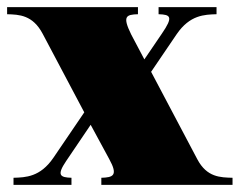

<svg xmlns="http://www.w3.org/2000/svg" viewBox="-26 -520 674 540"><path d="M12 -20V0H175V-20C143 -21 133 -27 160 -67L229 -169L281 -73C307 -26 292 -21 259 -20V0H628V-20C594 -21 556 -21 529 -72L399 -318L471 -424C508 -478 549 -479 583 -480V-500H420V-480C454 -479 462 -473 429 -425L380 -353L343 -423C318 -474 328 -479 362 -480V-500H-6V-480C28 -479 66 -478 94 -425L211 -204L124 -76C87 -22 46 -21 12 -20Z"/></svg>

Font: Sprat Condensed Black
Style: Regular
Weight: 900
Designer: Ethan Nakache
Foundry: Collletttivo
Version: Version 2.000;Glyphs 3.2 (3217)